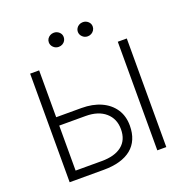

<svg xmlns="http://www.w3.org/2000/svg" viewBox="-152 -1024 1127 1163"><g transform="rotate(-20 411.5 -442.0)"><path d="M100 0V-700H158V-398H321Q392 -398 445.8 -374Q499.5 -350 529.8 -305.2Q560 -260.5 560 -198Q560 -149.5 544.2 -112.5Q528.5 -75.5 497.8 -50.5Q467 -25.5 422.5 -12.8Q378 0 320 0ZM158 -54H327Q410.5 -54 456.2 -90.2Q502 -126.5 502 -196Q502 -263.5 455.5 -303.8Q409 -344 328 -344H158ZM665 0V-700H723V0ZM319 -793Q299 -793 285 -806.8Q271 -820.5 271 -839Q271 -851.5 277.5 -861.8Q284 -872 295 -878Q306 -884 319 -884Q338.5 -884 352.8 -871Q367 -858 367 -839Q367 -826.5 360.8 -816Q354.5 -805.5 343.5 -799.2Q332.5 -793 319 -793ZM506 -793Q486 -793 472 -806.8Q458 -820.5 458 -839Q458 -851 464.2 -861.2Q470.5 -871.5 481.5 -877.8Q492.5 -884 506 -884Q525.5 -884 539.8 -871Q554 -858 554 -839Q554 -826.5 547.5 -816Q541 -805.5 530 -799.2Q519 -793 506 -793Z"/></g></svg>

Font: Geologica Cursive Thin
Style: Regular
Weight: 250
Designer: Sindre Bremnes, Frode Helland
Foundry: Monokrom Skriftforlag AS
Version: Version 1.010;gftools[0.9.28]